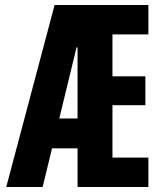

<svg xmlns="http://www.w3.org/2000/svg" viewBox="-20 -750 640 770"><path d="M5 0 199 -730H575V-612H431V-444H563V-328H431V-118H575V0H291V-560H287L151 0ZM130 -155V-275H361V-155Z"/></svg>

Font: M PLUS Code Latin Expanded
Style: Bold
Weight: 700
Width: 7
Designer: Coji Morishita
Foundry: UNDERFOREST DESIGN
Version: Version 1.002; ttfautohint (v1.8.3)